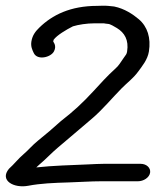

<svg xmlns="http://www.w3.org/2000/svg" viewBox="-26 -653 582 671"><path d="M351.6 -569.5C358.4 -569.5 374.3 -560 382.8 -554.8C409.1 -538.6 424.6 -513.5 418.2 -473C416.8 -464.1 414.7 -462.2 406 -450.2C394.1 -433.8 390.4 -424.5 375.6 -411.7C351 -389.8 324.2 -360.2 299.6 -333.4C262.8 -293.4 230.3 -263.4 187.6 -230.4C187.3 -230.2 186.8 -229.8 186.5 -229.5C160.3 -205.6 133.5 -183 106.4 -161.2C86.9 -145.4 71.3 -126.6 56.2 -114C39.5 -100.1 20.7 -76.7 7 -64.8C6.4 -64.4 5.6 -63.5 5.1 -62.9C-28.4 -22.3 22.4 6 73.3 -3.9C115.4 -12 162.1 -14 214.4 -15.5C255.2 -16.7 290.9 -19.5 327 -19.5H455.7C475.8 -19.5 495.9 -32.3 498.6 -49.5C501.2 -65.9 486.6 -80.5 465.4 -80.5H336.7C319.2 -80.5 303.5 -79.4 282.8 -78.5C222.2 -75.8 159 -74.4 100.8 -67.9C102.7 -69.8 107.9 -74.7 110.6 -77C133.8 -96.3 154.5 -119 174.9 -136C214.4 -168.9 255.2 -204.7 294.9 -238C331.3 -268.6 366.4 -311.2 398.9 -344.1C419.5 -365 439.4 -378.8 456.9 -402.8C470.2 -421 489.9 -444.5 494.4 -473C501.9 -520.1 489.7 -560 458.7 -586.1C438.8 -602.9 409 -622.9 373.7 -630.1C373.3 -630.2 372.5 -630.3 371.9 -630.4L352.3 -632.4C338 -633.9 324.8 -632.5 314.1 -632.5C220.1 -632.5 156.5 -600.8 111 -556.1C98.6 -543.9 87.3 -530.4 83.7 -508C80.9 -490.4 86.9 -478.5 91.8 -468.1C104 -441 151.6 -452.1 162.7 -473.6C173.3 -494.2 159.7 -506.3 160 -508C160.5 -510.9 160.9 -512.7 161.4 -514C172.5 -529.5 204.9 -549 228.9 -561C247.8 -566.8 277.1 -571.5 304.4 -571.5H336.9C339.9 -571.1 347.3 -569.5 351.6 -569.5Z"/></svg>

Font: CiSf OpenHand
Style: BdExtObl
Weight: 400
Foundry: Cannot Into Space Fonts
Version: Version 0.7892